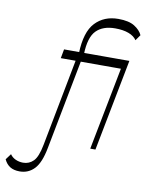

<svg xmlns="http://www.w3.org/2000/svg" viewBox="-265 -852 861 1129"><g transform="rotate(10 166.0 -288.0)"><path d="M-68 204Q-103 204 -125.5 190Q-148 176 -161 148L-135 113Q-123 131 -102 140.5Q-81 150 -57 150Q-21 150 4.5 124.5Q30 99 44 25L148 -518H179L72 38Q55 129 19.5 166.5Q-16 204 -68 204ZM55 -494 65 -548H367L357 -494ZM318 0 414 -494H318L328 -548H455L349 0ZM155 -541Q159 -669 211.5 -724.5Q264 -780 349 -780Q412 -780 446 -758.5Q480 -737 493 -708L469 -674Q454 -697 421 -709.5Q388 -722 340 -722Q267 -722 227.5 -682Q188 -642 185 -541Z"/></g></svg>

Font: Savate ExtraLight
Style: Italic
Weight: 200
Italic angle: -11°
Designer: Max Esnée
Foundry: Plomb Type
Version: Version 2.000